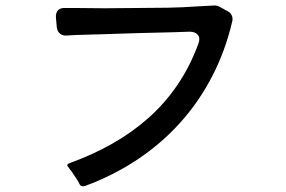

<svg xmlns="http://www.w3.org/2000/svg" viewBox="-20 -695 1040 697"><path d="M268 -28 261 -41 239 -74Q236 -77 233.5 -80.5Q231 -84 229 -87Q218 -98 233 -103Q314 -132 386 -172.5Q458 -213 518 -266Q578 -319 624 -386.5Q670 -454 700 -536Q708 -556 698.5 -568Q689 -580 668 -580L611 -578Q581 -577 550 -576.5Q519 -576 487 -575Q455 -574 423.5 -573Q392 -572 362 -571L256 -568L221 -566Q206 -565 196.5 -574Q187 -583 186 -598L183 -632Q182 -649 191 -658Q200 -667 217 -666H253L358 -665L478 -666Q533 -666 588.5 -667Q644 -668 699 -672L757 -675Q765 -676 776 -671L807 -654Q817 -649 821.5 -638.5Q826 -628 823 -617Q798 -510 750 -417.5Q702 -325 634 -249.5Q566 -174 479 -116Q392 -58 289 -20Q274 -15 268 -28Z"/></svg>

Font: Higure Gothic Medium
Style: Regular
Weight: 500
Designer: Yoshimichi Ohira
Foundry: Positype
Version: Version 1.000